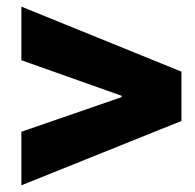

<svg xmlns="http://www.w3.org/2000/svg" viewBox="-20 -596 582 574"><path d="M43.9 -42V-202.1L343.8 -305.7V-309.6L43.9 -416V-576.2L522.5 -381.8V-234.4Z"/></svg>

Font: Reddit Sans Black
Style: Regular
Weight: 900
Version: Version 1.014